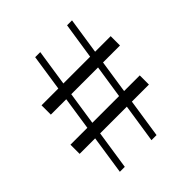

<svg xmlns="http://www.w3.org/2000/svg" viewBox="-194 -834 962 962"><g transform="rotate(-45 287.0 -353.0)"><path d="M103 0 209 -706H245L138 0ZM24 -271H515V-206H24ZM551 -447H61V-513H551ZM327 0 435 -706H470L363 0Z"/></g></svg>

Font: Noto Serif SC
Style: Regular
Weight: 400
Designer: Ryoko NISHIZUKA 西塚涼子 (kana & ideographs); Frank Grießhammer (Latin, Greek & Cyrillic); Wenlong ZHANG 张文龙 (bopomofo); San
Foundry: Adobe
Version: Version 2.002-H1;hotconv 1.1.0;makeotfexe 2.6.0